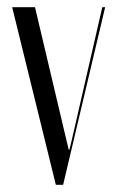

<svg xmlns="http://www.w3.org/2000/svg" viewBox="-20 -515 327 535"><path d="M273 -495H265L180.6 -127.5L173.5 -97.9H171.5L164.4 -127.5L77.5 -495H13.9L135.6 0H155.9Z"/></svg>

Font: Moniqa Black
Style: Regular
Weight: 900
Designer: Rajesh Rajput
Foundry: Rajesh Rajput
Version: Version 1.000